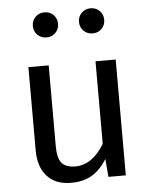

<svg xmlns="http://www.w3.org/2000/svg" viewBox="-55 -813 684 870"><g transform="rotate(-5 287.5 -378.0)"><path d="M180.2 -768.1Q204.1 -768.1 220.5 -751.7Q236.8 -735.4 236.8 -710.9Q236.8 -686.5 220.5 -670.2Q204.1 -653.8 180.2 -653.8Q155.3 -653.8 138.7 -670.2Q122.1 -686.5 122.1 -710.9Q122.1 -735.4 138.7 -751.7Q155.3 -768.1 180.2 -768.1ZM389.2 -768.1Q414.1 -768.1 430.4 -751.7Q446.8 -735.4 446.8 -710.9Q446.8 -686.5 430.4 -670.2Q414.1 -653.8 389.2 -653.8Q365.2 -653.8 348.6 -670.2Q332 -686.5 332 -710.9Q332 -735.4 348.6 -751.7Q365.2 -768.1 389.2 -768.1ZM482.9 -526.9V0H403.8L397 -82Q366.7 -33.2 327.6 -10.5Q288.6 12.2 232.9 12.2Q163.6 12.2 124.8 -30Q85.9 -72.3 85.9 -148.9V-526.9H178.2V-159.2Q178.2 -105.5 197 -82.8Q215.8 -60.1 258.8 -60.1Q335.9 -60.1 391.1 -150.9V-526.9Z"/></g></svg>

Font: FiraGO
Style: Regular
Weight: 400
Designer: bBox Type
Foundry: bBox Type GmbH
Version: Version 1.001;PS 001.001;hotconv 1.0.88;makeotf.lib2.5.64775